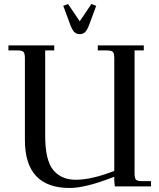

<svg xmlns="http://www.w3.org/2000/svg" viewBox="-20 -928 791 956"><path d="M22 -677V-702H250V-677H205V-253Q205 -130 245 -81.5Q285 -33 357 -33Q437 -33 549 -77V-637Q549 -662 542 -669.5Q535 -677 510 -677H467V-702H696V-677H650V-66Q650 -41 657 -33.5Q664 -26 689 -26H732V0H552L549 -26V-48Q407 8 327 8Q104 8 104 -231V-637Q104 -662 97 -669.5Q90 -677 65 -677ZM295 -899 319 -908 377 -822 435 -908 459 -899 425 -807Q415 -780 404.5 -769Q394 -758 377 -758Q360 -758 349.5 -769Q339 -780 329 -807Z"/></svg>

Font: Dihjauti
Style: Bold
Weight: 700
Designer: T. Christopher White
Version: Version 3.0.0